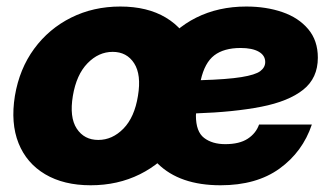

<svg xmlns="http://www.w3.org/2000/svg" viewBox="-20 -547 998 579"><path d="M253.4 11.7Q172.4 11.7 116.2 -21.5Q60.1 -54.7 35.9 -115.2Q11.7 -175.8 24.9 -257.8Q38.6 -339.4 83 -399.9Q127.4 -460.4 194.6 -493.9Q261.7 -527.3 342.8 -527.3Q424.3 -527.3 480.2 -493.9Q536.1 -460.4 560.3 -399.9Q584.5 -339.4 570.8 -257.8Q557.1 -175.8 512.9 -115.2Q468.8 -54.7 401.9 -21.5Q335 11.7 253.4 11.7ZM276.4 -125Q318.8 -125 352.3 -159.2Q385.7 -193.4 396 -257.8Q406.7 -321.8 384.5 -356.2Q362.3 -390.6 319.8 -390.6Q277.3 -390.6 243.9 -356.2Q210.4 -321.8 199.7 -257.8Q189 -193.4 211.4 -159.2Q233.9 -125 276.4 -125ZM645 11.7Q522 11.7 455.8 -53.5Q389.6 -118.7 407.2 -248Q418.5 -335 461.4 -397.5Q504.4 -460 571.5 -493.7Q638.7 -527.3 722.7 -527.3Q782.7 -527.3 831.5 -510.5Q880.4 -493.7 909.4 -459.2Q938.5 -424.8 938.5 -373Q938.5 -311.5 894.3 -276.4Q850.1 -241.2 767.8 -225.1Q685.5 -209 571.3 -205.1Q570.8 -201.7 570.8 -198.7Q570.8 -149.9 595.5 -131.1Q620.1 -112.3 659.2 -112.3Q702.1 -112.3 727.1 -128.7Q752 -145 761.2 -171.4H920.4Q892.6 -88.9 823 -38.6Q753.4 11.7 645 11.7ZM585.4 -305.2Q666 -307.6 708 -314.5Q750 -321.3 764.9 -332.5Q779.8 -343.8 779.8 -359.9Q779.8 -379.9 760.3 -391.1Q740.7 -402.3 705.6 -402.3Q655.3 -402.3 626.2 -380.1Q597.2 -357.9 585.4 -305.2Z"/></svg>

Font: Inter Display Extra Bold
Style: Italic
Weight: 800
Italic angle: -9.39999°
Designer: Rasmus Andersson
Foundry: rsms
Version: Version 4.000;git-4fc901f